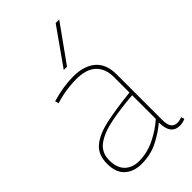

<svg xmlns="http://www.w3.org/2000/svg" viewBox="-242 -869 957 957"><g transform="rotate(-45 237.0 -390.0)"><path d="M37 -112Q37 -176 76 -209Q115 -242 188.5 -258Q262 -274 367 -285V-394Q367 -454 332 -487Q297 -520 226 -520Q195 -520 158.5 -515Q122 -510 80 -497L74 -516Q155 -540 225 -540Q300 -540 343 -504Q386 -468 386 -394V-78Q386 -38 397.5 -23.5Q409 -9 430 -9Q445 -9 462 -16L468 1Q457 6 447.5 8Q438 10 429 10Q365 10 365 -76Q330 -45 277 -17.5Q224 10 159 10Q104 10 70.5 -20.5Q37 -51 37 -112ZM57 -117Q57 -64 85 -36.5Q113 -9 160 -9Q216 -9 270 -35Q324 -61 367 -99V-266Q278 -259 208 -245Q138 -231 97.5 -201.5Q57 -172 57 -117ZM215 -596 352 -790H377L238 -596Z"/></g></svg>

Font: Georama Thin
Style: Regular
Weight: 100
Designer: Jean-Baptiste Levee
Foundry: Production Type
Version: Version 1.000